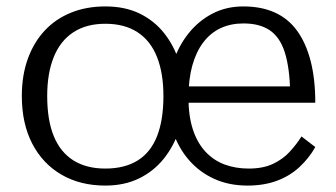

<svg xmlns="http://www.w3.org/2000/svg" viewBox="-20 -567 1048 598"><path d="M567 -263Q567 -205 581 -163Q595 -121 620.5 -94Q646 -67 680 -54.5Q714 -42 755 -42Q799 -42 830 -56.5Q861 -71 882.5 -94.5Q904 -118 919 -142L962 -109Q943 -75 913 -47Q883 -19 842.5 -4Q802 11 751 11Q693 11 647 -10Q601 -31 568.5 -68.5Q536 -106 519 -156Q502 -206 502 -264Q502 -320 518.5 -371Q535 -422 566 -461.5Q597 -501 640.5 -524Q684 -547 738 -547Q794 -547 836 -528Q878 -509 905.5 -471Q933 -433 947.5 -377Q962 -321 962 -247H542V-298H907L884 -279Q882 -357 867 -404Q852 -451 820.5 -472.5Q789 -494 738 -494Q699 -494 667.5 -479.5Q636 -465 613.5 -435.5Q591 -406 579 -363Q567 -320 567 -263ZM554 -268Q554 -211 537.5 -161Q521 -111 489.5 -72Q458 -33 412.5 -11Q367 11 308 11Q230 11 171.5 -23Q113 -57 80.5 -119.5Q48 -182 48 -268Q48 -332 66.5 -383.5Q85 -435 119 -471.5Q153 -508 201 -527.5Q249 -547 308 -547Q369 -547 414.5 -525Q460 -503 491 -464Q522 -425 538 -374.5Q554 -324 554 -268ZM127 -268Q127 -193 147.5 -143Q168 -93 208.5 -67.5Q249 -42 308 -42Q368 -42 408.5 -67Q449 -92 469 -142.5Q489 -193 489 -268Q489 -339 469 -389.5Q449 -440 408.5 -466.5Q368 -493 308 -493Q249 -493 208.5 -466.5Q168 -440 147.5 -389.5Q127 -339 127 -268Z"/></svg>

Font: Roboto Serif 20pt Light
Style: Regular
Weight: 300
Version: Version 1.008